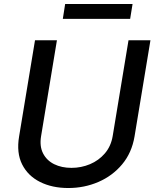

<svg xmlns="http://www.w3.org/2000/svg" viewBox="-20 -929 778 961"><path d="M623.2 -727.3H733L653.4 -246.1Q639.6 -164.1 591.3 -106.4Q543 -48.7 472.5 -18.3Q402 12.1 321.7 12.1Q241.1 12.1 180.4 -18.3Q119.7 -48.7 90.7 -106.4Q61.8 -164.1 75.6 -246.1L155.2 -727.3H264.9L185.7 -247.9Q177.2 -197.1 195.5 -161.4Q213.8 -125.7 251.2 -107.2Q288.7 -88.8 337.7 -88.8Q386.4 -88.8 430.4 -107.2Q474.4 -125.7 505 -161.4Q535.5 -197.1 544 -247.9ZM643.5 -909.1 631.4 -834.5H294.4L306.1 -909.1Z"/></svg>

Font: Inter UI Medium
Style: Italic
Weight: 500
Italic angle: 9.39999°
Designer: Rasmus Andersson
Foundry: rsms
Version: 3.2;8d6f07862